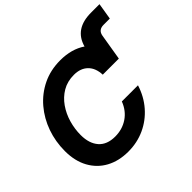

<svg xmlns="http://www.w3.org/2000/svg" viewBox="-190 -1042 1278 1278"><g transform="rotate(-45 448.5 -403.0)"><path d="M339.8 11.7Q250.5 11.7 183.8 -24.7Q117.2 -61 80.1 -128.7Q43 -196.3 43 -289.6Q43 -378.9 71.5 -459.7Q100.1 -540.5 153.6 -603.5Q207 -666.5 281.7 -702.9Q356.4 -739.3 448.7 -739.3Q555.2 -739.3 627.9 -689.5Q663.1 -818.4 817.9 -818.4H897.5L878.4 -702.1H819.8Q771 -702.1 763.2 -656.7L732.4 -471.2H581.1Q578.6 -535.6 542.5 -571Q506.3 -606.4 444.3 -606.4Q382.8 -606.4 335.9 -578.9Q289.1 -551.3 257.1 -505.4Q225.1 -459.5 209 -403.6Q192.9 -347.7 192.9 -291Q192.9 -211.4 232.4 -166.3Q272 -121.1 348.6 -121.1Q416 -121.1 468.3 -156.2Q520.5 -191.4 544.9 -255.4H696.8Q671.4 -174.3 619.1 -114.3Q566.9 -54.2 495.1 -21.2Q423.3 11.7 339.8 11.7Z"/></g></svg>

Font: Inter Display
Style: Bold Italic
Weight: 700
Italic angle: -9.39999°
Designer: Rasmus Andersson
Foundry: rsms
Version: Version 4.000;git-a52131595